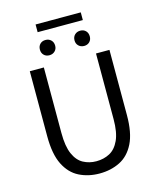

<svg xmlns="http://www.w3.org/2000/svg" viewBox="-145 -1113 1011 1227"><g transform="rotate(-15 360.5 -500.0)"><path d="M360 13Q286 13 226 -17Q166 -47 131.5 -116Q97 -185 97 -303V-734H190V-300Q190 -212 212.5 -161Q235 -110 274 -89Q313 -68 360 -68Q409 -68 448.5 -89Q488 -110 511.5 -161Q535 -212 535 -300V-734H624V-303Q624 -185 589.5 -116Q555 -47 495 -17Q435 13 360 13ZM245 -800Q223 -800 209 -814Q195 -828 195 -850Q195 -873 209 -887Q223 -901 245 -901Q267 -901 281.5 -887Q296 -873 296 -850Q296 -828 281.5 -814Q267 -800 245 -800ZM210 -962V-1013H509V-962ZM475 -800Q453 -800 438.5 -814Q424 -828 424 -850Q424 -873 438.5 -887Q453 -901 475 -901Q497 -901 511 -887Q525 -873 525 -850Q525 -828 511 -814Q497 -800 475 -800Z"/></g></svg>

Font: Source Han Sans SC
Style: Regular
Weight: 400
Designer: Ryoko NISHIZUKA 西塚涼子 (kana, bopomofo & ideographs); Paul D. Hunt (Latin, Greek & Cyrillic); Sandoll Communications 산돌커뮤니
Foundry: Adobe
Version: Version 2.002;hotconv 1.0.116;makeotfexe 2.5.65601; ttfautoh